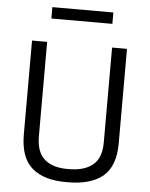

<svg xmlns="http://www.w3.org/2000/svg" viewBox="-59 -918 761 975"><g transform="rotate(5 322.0 -430.5)"><path d="M479 -812V-870H168V-812ZM157 -692H80V-210Q81 -92 143 -41Q204 10 319 9Q438 10 501 -41Q564 -93 564 -210V-692H488V-208Q488 -128 444 -93Q400 -57 319 -58Q242 -57 200 -93Q158 -128 157 -208Z"/></g></svg>

Font: RazerF5
Style: Regular
Weight: 400
Foundry: Razer Inc.
Version: Version 2